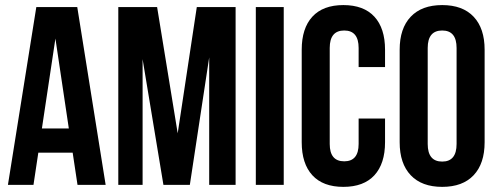

<svg xmlns="http://www.w3.org/2000/svg" viewBox="-20 -728 1959 756"><path d="M284.2 -700.2 396 0H285.2L266.1 -127H130.9L111.8 0H11.2L123 -700.2ZM198.2 -576.2 145 -222.2H251Z M598.6 -700.2 679.7 -203.1 754.9 -700.2H907.7V0H803.7V-502L727.5 0H623.5L541.5 -495.1V0H445.8V-700.2Z M987.3 0V-700.2H1097.2V0Z M1392.1 -261.2H1496.1V-168Q1496.1 -83.5 1454.1 -37.8Q1412.1 7.8 1332 7.8Q1252 7.8 1210 -37.8Q1168 -83.5 1168 -168V-532.2Q1168 -616.7 1210 -662.4Q1252 -708 1332 -708Q1412.1 -708 1454.1 -662.4Q1496.1 -616.7 1496.1 -532.2V-463.9H1392.1V-539.1Q1392.1 -607.9 1335.4 -607.9Q1278.3 -607.9 1278.3 -539.1V-161.1Q1278.3 -92.8 1335.4 -92.8Q1392.1 -92.8 1392.1 -161.1Z M1664.1 -539.1V-161.1Q1664.1 -91.8 1721.2 -91.8Q1777.8 -91.8 1777.8 -161.1V-539.1Q1777.8 -607.9 1721.2 -607.9Q1664.1 -607.9 1664.1 -539.1ZM1553.7 -168V-532.2Q1553.7 -616.2 1597.2 -662.1Q1640.6 -708 1721.2 -708Q1801.8 -708 1845 -662.1Q1888.2 -616.2 1888.2 -532.2V-168Q1888.2 -84 1845 -38.1Q1801.8 7.8 1721.2 7.8Q1640.6 7.8 1597.2 -38.1Q1553.7 -84 1553.7 -168Z"/></svg>

Font: VL Bebas Neue Bold
Style: Regular
Weight: 700
Designer: Ryoichi Tsunekawa
Foundry: Ryoichi Tsunekawa
Version: Version 1.300